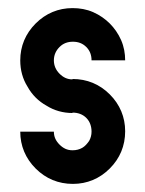

<svg xmlns="http://www.w3.org/2000/svg" viewBox="-20 -454 359 474"><path d="M160 0C195 0 226 -13 251 -38C276 -63 289 -94 289 -130C289 -165 276 -196 251 -221C226 -246 195 -259 159 -259V-258C146 -258 136 -263 127 -272C118 -281 113 -292 113 -305C113 -318 118 -329 127 -338C136 -347 147 -351 160 -351C173 -351 184 -347 193 -338C202 -329 206 -318 206 -305H289C289 -322 286 -339 279 -355C272 -371 262 -385 251 -396C240 -407 226 -417 210 -424C194 -431 177 -434 159 -434C124 -434 93 -421 68 -396C43 -371 30 -340 30 -305C30 -281 36 -259 48 -240C59 -220 75 -204 95 -193C114 -181 136 -175 159 -175V-176C172 -176 184 -172 193 -163C202 -154 206 -142 206 -129C206 -121 204 -113 200 -106C195 -99 190 -93 183 -89C176 -85 168 -83 159 -83C146 -83 136 -88 127 -97C118 -106 113 -116 113 -129H30C30 -94 43 -63 68 -38C93 -13 124 0 160 0Z"/></svg>

Font: Kunika
Style: Regular
Weight: 400
Designer: Leo Kuroshita
Foundry: kurogedelic
Version: Version 1.000;PS 001.000;hotconv 1.0.88;makeotf.lib2.5.64775